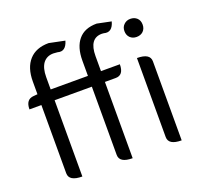

<svg xmlns="http://www.w3.org/2000/svg" viewBox="-137 -964 1173 1119"><g transform="rotate(-20 449.5 -404.5)"><path d="M501 0Q420 0 420 -50V-473H189V0Q107 0 107 -50V-473H33Q33 -535 83 -538L107 -540V-619Q107 -704 149 -751Q191 -798 270 -798L367 -778Q349 -716 301 -730L275 -732Q234 -732 211 -702Q189 -672 189 -616V-540H420V-634Q420 -718 458 -763Q496 -809 572 -809L659 -791Q642 -728 592 -742L580 -743Q501 -743 501 -633V-540H618Q618 -473 568 -473H501V0ZM805 0Q724 0 724 -50V-540Q805 -540 805 -490V0ZM806 -671Q790 -656 765 -656Q741 -656 725 -671Q709 -687 709 -712Q709 -737 725 -752Q741 -768 765 -768Q790 -768 806 -753Q822 -738 822 -712Q822 -687 806 -671Z"/></g></svg>

Font: Swei Half Moon CJK TC
Style: DemiLight
Weight: 350
Version: Version 2.125